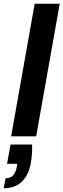

<svg xmlns="http://www.w3.org/2000/svg" viewBox="-44 -735 342 1035"><path d="M16 0 143 -715H278L151 0ZM-24 280 -14 226Q12 226 26.5 210.5Q41 195 47 163L49 148H-6L13 44H129Q130 71 128 96.5Q126 122 122 145Q111 208 74 244Q37 280 -24 280Z"/></svg>

Font: DM Sans 28pt
Style: Bold Italic
Weight: 700
Italic angle: -10°
Version: Version 4.004;gftools[0.9.30]